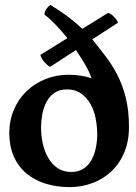

<svg xmlns="http://www.w3.org/2000/svg" viewBox="-20 -754 558 786"><path d="M358 -593Q384 -560 410.5 -526Q437 -492 459 -450Q481 -408 494.5 -355.5Q508 -303 508 -234Q508 -176 489 -130.5Q470 -85 437 -53.5Q404 -22 359.5 -5Q315 12 265 12Q211 12 165.5 -2.5Q120 -17 87 -45Q54 -73 36 -114.5Q18 -156 18 -209Q18 -260 36.5 -304Q55 -348 88 -380Q121 -412 165.5 -430Q210 -448 261 -448Q310 -448 354 -434Q349 -454 331.5 -484.5Q314 -515 291 -549L186 -481Q182 -481 176 -486Q170 -491 163.5 -498Q157 -505 152 -513.5Q147 -522 145 -529L256 -598Q233 -626 210 -650.5Q187 -675 165 -692Q161 -695 162.5 -701.5Q164 -708 168.5 -715Q173 -722 178 -727Q183 -732 186 -734Q218 -715 251.5 -690.5Q285 -666 317 -636L422 -701Q433 -699 446 -686Q459 -673 463 -661ZM272 -50Q302 -50 322.5 -64Q343 -78 355 -100Q367 -122 372.5 -149.5Q378 -177 378 -203Q378 -236 371.5 -269.5Q365 -303 350 -329Q335 -355 311.5 -371.5Q288 -388 254 -388Q223 -388 202.5 -373.5Q182 -359 170 -336Q158 -313 153 -285.5Q148 -258 148 -233Q148 -200 155 -167.5Q162 -135 177 -108.5Q192 -82 215.5 -66Q239 -50 272 -50Z"/></svg>

Font: Lusitana
Style: Bold
Weight: 700
Designer: Ana Paula Megda
Foundry: Ana Paula Megda
Version: Version 1.000; ttfautohint (v1.1) -l 8 -r 50 -G 200 -x 14 -D